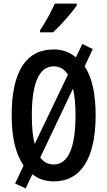

<svg xmlns="http://www.w3.org/2000/svg" viewBox="-20 -999 596 1068"><path d="M407 -979H285C265 -934 238 -884 203 -831V-819H275C318 -858 382 -930 407 -970ZM512 -358C512 -477 492 -568 451 -630L496 -726L438 -754L402 -680C368 -709 327 -724 279 -724C125 -724 45 -601 45 -359C45 -240 64 -149 111 -78L64 22L123 49L160 -30C192 -4 232 10 279 10C431 10 512 -120 512 -358ZM157 -358C157 -537 198 -630 279 -630C312 -630 338 -615 358 -584L173 -198C162 -238 157 -291 157 -358ZM400 -358C400 -176 359 -84 278 -84C249 -84 223 -97 204 -123L386 -506C396 -466 400 -416 400 -358Z"/></svg>

Font: Noto Sans Display Condensed Medium
Style: Regular
Weight: 500
Width: 3
Designer: Monotype Design Team
Foundry: Monotype Imaging Inc.
Version: Version 1.900